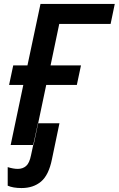

<svg xmlns="http://www.w3.org/2000/svg" viewBox="-20 -734 601 972"><path d="M34 0 98 -304H26L47 -403H119L185 -714H561L540 -613H280L236 -403H390L369 -304H214L150 0ZM89 218Q149 218 188 185Q227 152 243 72L281 -110H172L137 52Q129 92 112 106.5Q95 121 70 121Q48 121 19 112V206Q46 218 89 218Z"/></svg>

Font: Noto Sans UI Medium
Style: Italic
Weight: 500
Italic angle: -12°
Designer: Monotype Design Team
Foundry: Monotype Imaging Inc.
Version: Version 1.901